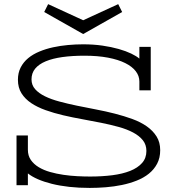

<svg xmlns="http://www.w3.org/2000/svg" viewBox="-20 -898 853 931"><path d="M60.1 0V-241.2H115.2V-171.9Q115.2 -143.1 129.6 -122.3Q144 -101.6 168 -87.2Q191.9 -72.8 222.9 -64Q253.9 -55.2 287.6 -50.3Q321.3 -45.4 354.7 -43.7Q388.2 -42 417 -42Q474.6 -42 524.4 -48.3Q574.2 -54.7 611.1 -69.3Q647.9 -84 668.9 -107.7Q689.9 -131.3 689.9 -166Q689.9 -196.3 672.6 -218Q655.3 -239.7 625.2 -255.6Q595.2 -271.5 555.4 -282.5Q515.6 -293.5 470.7 -302.5Q425.8 -311.5 378.4 -320.1Q331.1 -328.6 286.1 -339.1Q241.2 -349.6 201.4 -363.8Q161.6 -377.9 131.6 -397.9Q101.6 -418 84.2 -445.6Q66.9 -473.1 66.9 -511.2Q66.9 -544.9 80.3 -571Q93.8 -597.2 116.9 -616.2Q140.1 -635.3 171.4 -648.2Q202.6 -661.1 237.5 -668.7Q272.5 -676.3 309.8 -679.7Q347.2 -683.1 382.8 -683.1Q433.1 -683.1 476.8 -676.8Q520.5 -670.4 555.7 -660.4Q590.8 -650.4 616.2 -638.2Q641.6 -626 655.8 -613.8V-670.9H710.9V-460H655.8V-502.9Q655.8 -529.8 638.4 -552.5Q621.1 -575.2 587.4 -592Q553.7 -608.9 503.9 -618.4Q454.1 -627.9 389.2 -627.9Q330.1 -627.9 282.7 -621.3Q235.4 -614.7 201.9 -600.8Q168.5 -586.9 150.6 -565.2Q132.8 -543.5 132.8 -513.2Q132.8 -485.4 150.4 -465.6Q168 -445.8 197.8 -431.2Q227.5 -416.5 267.6 -405.8Q307.6 -395 352.5 -385.7Q397.5 -376.5 444.8 -367.4Q492.2 -358.4 537.1 -346.9Q582 -335.4 622.1 -320.8Q662.1 -306.2 691.9 -285.2Q721.7 -264.2 739.3 -236.1Q756.8 -208 756.8 -169.9Q756.8 -132.3 741.9 -104.2Q727.1 -76.2 701.9 -55.9Q676.8 -35.6 642.8 -22.2Q608.9 -8.8 571 -1Q533.2 6.8 493.2 10Q453.1 13.2 415 13.2Q361.8 13.2 315.7 8.1Q269.5 2.9 231.4 -6.6Q193.4 -16.1 164.1 -28.8Q134.8 -41.5 115.2 -57.1V0ZM572.3 -839.8 383.3 -732.9 194.3 -839.8 213.4 -877.9 383.3 -799.8 553.2 -877.9Z"/></svg>

Font: Stint Ultra Expanded
Style: Regular
Weight: 400
Width: 7
Designer: Astigmatic (AOETI)
Foundry: Astigmatic (AOETI)
Version: Version 1.000